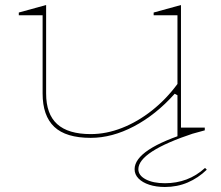

<svg xmlns="http://www.w3.org/2000/svg" viewBox="-20 -535 882 766"><path d="M342 15Q243 15 196.5 -29Q150 -73 150 -162V-474H55V-485L164 -515V-162Q164 -80 208 -40Q252 0 342 0Q404 0 466.5 -24.5Q529 -49 586 -94Q643 -139 688 -200V-474H593V-485L702 -515V-26H797V-15L688 15V-155L677 -161Q602 -77 514.5 -31Q427 15 342 15ZM755 -4Q643 33 587.5 69Q532 105 532 140Q532 165 561.5 180.5Q591 196 638 196Q684 196 724 181Q764 166 798 135L805 142Q771 175 729 193Q687 211 638 211Q603 211 575.5 202Q548 193 532.5 177Q517 161 517 140Q517 100 573.5 62.5Q630 25 744 -10Z"/></svg>

Font: Kalnia SemiExpanded Thin
Style: Regular
Weight: 250
Width: 6
Designer: Frida Medrano
Foundry: Frida Medrano
Version: Version 1.105